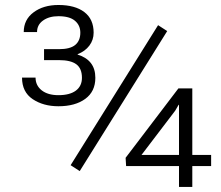

<svg xmlns="http://www.w3.org/2000/svg" viewBox="-20 -742 876 762"><path d="M296.4 -63 260.3 -86.4 607.4 -642.1 643.6 -618.7ZM743.2 -127H817.9V-83H743.2V0H690.4V-83H480.5L478.5 -115.7L688 -391.1H743.2ZM541.5 -127H690.4V-325.7L689 -326.2L675.3 -302.7ZM351.6 -612.3Q351.6 -583.5 334.7 -561Q317.9 -538.6 288.1 -526.9V-525.4Q322.8 -514.6 340.6 -491.7Q358.4 -468.8 358.4 -433.1Q358.4 -378.9 318.4 -349.6Q278.3 -320.3 211.9 -320.3Q151.9 -320.3 109.6 -348.6Q67.4 -377 67.4 -434.1H121.1Q121.1 -402.8 145.5 -383.5Q169.9 -364.3 211.9 -364.3Q256.8 -364.3 281 -382.3Q305.2 -400.4 305.2 -433.1Q305.2 -470.2 283 -486.8Q260.7 -503.4 214.4 -503.4H154.8V-546.9H214.4Q258.3 -546.9 278.6 -563.7Q298.8 -580.6 298.8 -612.3Q298.8 -641.6 277.3 -659.7Q255.9 -677.7 211.9 -677.7Q174.8 -677.7 150.9 -660.6Q127 -643.6 127 -614.7H74.2Q74.2 -664.1 113.3 -693.1Q152.3 -722.2 211.9 -722.2Q277.8 -722.2 314.7 -694.1Q351.6 -666 351.6 -612.3Z"/></svg>

Font: Roboto Web
Style: Light
Weight: 300
Designer: Google
Version: Version 1.200310; 2013